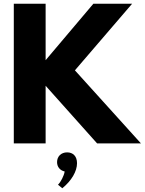

<svg xmlns="http://www.w3.org/2000/svg" viewBox="-20 -770 777 1031"><path d="M54.1 0H225V-309.5L501.4 0H736.8L382.3 -392.3L689.5 -750H481.4L225 -446.8V-750H54.1ZM327.3 150.9C323.6 174.1 305.9 208.2 291.4 221.8L314.5 240.9C364.1 200.5 393.6 150 393.6 106.4C393.6 68.2 371.4 48.2 340.5 48.2C308.2 48.2 286.4 70 286.4 100.5C286.4 126.4 302.3 145 327.3 150.9Z"/></svg>

Font: Spartan MB ExtBd
Style: Regular
Weight: 800
Designer: Matt Bailey, Mirko Velimirovic
Foundry: Matt Bailey
Version: Version 1.005